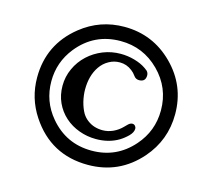

<svg xmlns="http://www.w3.org/2000/svg" viewBox="-104 -840 1084 981"><g transform="rotate(15 438.0 -350.0)"><path d="M438.5 -60.5Q569.3 -60.5 655.8 -159.2Q728 -241.2 728 -350.6Q728 -470.2 643.1 -555.2Q558.1 -640.1 438.5 -640.1Q298.8 -640.1 211.4 -530.8Q148.4 -451.7 148.4 -350.6Q148.4 -244.6 216.3 -164.1Q303.2 -60.5 438.5 -60.5ZM438.5 -715.3Q589.4 -715.3 696.3 -608.4Q803.2 -501.5 803.2 -350.6Q803.2 -213.4 713.4 -110.4Q604 14.6 438.5 14.6Q241.7 14.6 133.3 -149.9Q73.2 -240.7 73.2 -350.6Q73.2 -525.4 209.5 -634.8Q309.6 -715.3 438.5 -715.3ZM619.6 -241.2Q625.5 -234.9 625.5 -226.6Q625.5 -207.5 606 -187.5Q586.4 -168 564 -154.3Q512.2 -123.5 444.3 -123.5Q397.5 -123.5 355 -139.2Q312 -154.8 279.3 -184.1Q246.6 -213.4 228 -253.9Q209.5 -294.4 209.5 -342.8Q209.5 -391.6 229.5 -434.6Q249 -477.5 283.7 -509.8Q317.9 -541.5 362.8 -559.6Q407.2 -577.1 455.6 -577.1Q492.7 -577.1 528.8 -566.9Q565.4 -556.6 590.3 -539.1Q596.2 -535.2 603.5 -529.3Q613.8 -519.5 613.8 -505.4Q613.8 -471.2 579.6 -471.2Q561.5 -471.2 551.3 -486.3Q541 -501 527.3 -511.2Q498.5 -533.7 462.4 -533.7Q431.2 -533.7 404.8 -518.6Q377.9 -503.9 359.4 -477.1Q325.7 -427.7 325.7 -354.5Q325.7 -324.7 333.5 -291.5Q341.8 -258.3 356 -233.4Q367.7 -214.4 384.8 -201.7Q401.9 -188.5 422.4 -182.1Q442.9 -175.8 465.3 -175.8Q493.2 -175.8 520.5 -188Q547.9 -200.7 568.4 -222.2L579.6 -233.4Q585.4 -239.7 591.8 -243.7Q598.1 -247.6 605 -247.6Q613.8 -247.6 619.6 -241.2Z"/></g></svg>

Font: inglobal
Style: Bold
Weight: 700
Designer: Andrey Kochetov, Denis Davydov, Evgeny Yurtaev
Foundry: inglobal.ru
Version: Version 1.00 September 25, 2014, initial release